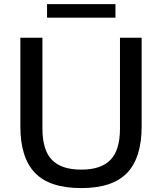

<svg xmlns="http://www.w3.org/2000/svg" viewBox="-20 -928 808 957"><path d="M385 9.5Q227.5 9.5 154.5 -66.2Q81.5 -142 81.5 -298V-740H191.5V-287.5Q191.5 -180 238.8 -131.2Q286 -82.5 385 -82.5Q483.5 -82.5 530.8 -131.2Q578 -180 578 -287.5V-740H686V-298Q686 -142 613.5 -66.2Q541 9.5 385 9.5ZM214.5 -840V-907.5H555.5V-840Z"/></svg>

Font: Encode Sans SemiExpanded SemiExpanded Medium
Style: Regular
Weight: 500
Width: 6
Designer: Multiple Designers
Foundry: Impallari Type
Version: Version 3.000; ttfautohint (v1.8.3) -l 8 -r 50 -G 200 -x 14 